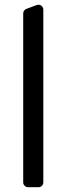

<svg xmlns="http://www.w3.org/2000/svg" viewBox="-20 -780 277 800"><path d="M76.7 -20.2V-724.1Q76.7 -730.5 80.3 -735.6Q83.8 -740.8 89.8 -742.9L132.5 -758.9Q137.4 -760.3 139.9 -760.3Q148.4 -760.3 154.5 -754.3Q160.5 -748.2 160.5 -739.3V-20.2Q160.5 -11.7 154.7 -5.9Q148.8 0 140.6 0H96.9Q88.8 0 82.7 -5.9Q76.7 -11.7 76.7 -20.2Z"/></svg>

Font: DeltaSans
Style: Regular
Weight: 400
Designer: Rasmus Andersson
Foundry: rsms
Version: Version 3.012